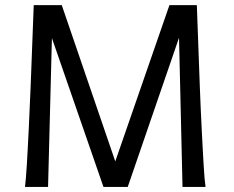

<svg xmlns="http://www.w3.org/2000/svg" viewBox="-20 -733 916 753"><path d="M222.2 -712.9 432.1 -100.1 644.5 -712.9H752Q757.8 -538.6 763.7 -392.6Q765.1 -351.1 767.1 -309.3Q769 -267.6 771 -227.8Q772.9 -188 774.9 -152.1Q776.9 -116.2 778.6 -86.4Q780.3 -56.6 782.2 -34.4Q784.2 -12.2 786.1 0H695.8L682.1 -585L481 0H385.7L183.6 -583.5L168.5 0H78.1Q79.6 -12.2 81.5 -34.4Q83.5 -56.6 85.2 -86.4Q86.9 -116.2 88.9 -152.1Q90.8 -188 92.8 -227.8Q94.7 -267.6 96.4 -309.3Q98.1 -351.1 100.1 -392.6Q106 -538.6 112.3 -712.9Z"/></svg>

Font: Andika Basic
Style: Regular
Weight: 400
Designer: Annie Olsen & Victor Gaultney
Foundry: SIL International
Version: Version 1.000